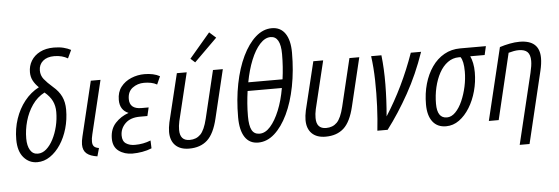

<svg xmlns="http://www.w3.org/2000/svg" viewBox="-57 -971 3898 1340"><g transform="rotate(-5 1892.0 -300.5)"><path d="M170 12Q113 12 75 -32Q37 -76 37 -158Q37 -234 60 -302.5Q83 -371 125.5 -424.5Q168 -478 226 -508Q201 -532 187 -558.5Q173 -585 173 -618Q173 -662 194.5 -697.5Q216 -733 256.5 -754Q297 -775 354 -775Q392 -775 421.5 -767.5Q451 -760 473 -748L446 -691Q428 -702 404 -708.5Q380 -715 351 -715Q301 -715 272 -690Q243 -665 243 -624Q243 -589 264 -562.5Q285 -536 325 -501Q364 -468 383 -428.5Q402 -389 402 -336Q402 -267 384 -204.5Q366 -142 334 -93.5Q302 -45 260 -16.5Q218 12 170 12ZM179 -47Q211 -47 238.5 -71Q266 -95 287 -135.5Q308 -176 320 -225.5Q332 -275 332 -326Q332 -369 315.5 -403Q299 -437 262 -468Q210 -441 175.5 -391Q141 -341 124 -280.5Q107 -220 107 -159Q107 -108 125.5 -77.5Q144 -47 179 -47Z M591 8Q541 1 516 -20.5Q491 -42 491 -84Q491 -107 499 -139L591 -522H659L569 -148Q565 -133 563.5 -120.5Q562 -108 562 -97Q562 -76 572 -64.5Q582 -53 607 -49Z M837 10Q781 10 741 -19.5Q701 -49 702 -110Q703 -174 741 -215Q779 -256 834 -275Q774 -300 774 -371Q774 -426 802 -462Q830 -498 874.5 -516.5Q919 -535 968 -535Q999 -535 1026.5 -529Q1054 -523 1075 -511L1050 -455Q1031 -466 1008 -470.5Q985 -475 960 -475Q914 -475 879 -449Q844 -423 844 -371Q844 -301 927 -301H977L963 -242H911Q844 -242 808 -206.5Q772 -171 772 -122Q772 -82 797 -65.5Q822 -49 859 -49Q918 -49 970 -70L972 -15Q941 -2 905.5 4Q870 10 837 10Z M1234 10Q1172 10 1138 -23.5Q1104 -57 1104 -118Q1104 -132 1106 -148.5Q1108 -165 1112 -184L1194 -522H1263L1182 -187Q1178 -169 1176.5 -154.5Q1175 -140 1175 -126Q1175 -50 1243 -50Q1289 -50 1318.5 -79.5Q1348 -109 1367 -188L1447 -522H1516L1435 -184Q1410 -78 1361.5 -34Q1313 10 1234 10ZM1328 -586 1297 -614 1443 -786 1489 -745Z M1718 10Q1657 10 1625 -38.5Q1593 -87 1593 -178Q1593 -303 1614.5 -411.5Q1636 -520 1675.5 -602Q1715 -684 1767.5 -730.5Q1820 -777 1881 -777Q1942 -777 1974.5 -729.5Q2007 -682 2007 -595Q2007 -469 1985.5 -359Q1964 -249 1924.5 -166.5Q1885 -84 1832.5 -37Q1780 10 1718 10ZM1685 -415H1925Q1937 -501 1937 -591Q1937 -716 1867 -716Q1828 -716 1792 -676.5Q1756 -637 1728.5 -569Q1701 -501 1685 -415ZM1733 -51Q1773 -51 1808.5 -91Q1844 -131 1872 -199.5Q1900 -268 1915 -355H1675Q1669 -313 1665.5 -269Q1662 -225 1662 -179Q1662 -113 1678.5 -82Q1695 -51 1733 -51Z M2190 10Q2128 10 2094 -23.5Q2060 -57 2060 -118Q2060 -132 2062 -148.5Q2064 -165 2068 -184L2150 -522H2219L2138 -187Q2134 -169 2132.5 -154.5Q2131 -140 2131 -126Q2131 -50 2199 -50Q2245 -50 2274.5 -79.5Q2304 -109 2323 -188L2403 -522H2472L2391 -184Q2366 -78 2317.5 -34Q2269 10 2190 10Z M2553 0Q2562 -80 2566 -170.5Q2570 -261 2568 -351.5Q2566 -442 2555 -522H2627Q2638 -427 2637 -317Q2636 -207 2626 -94Q2751 -289 2833 -522H2905Q2852 -368 2779.5 -238Q2707 -108 2625 0Z M3034 11Q2973 11 2940 -32Q2907 -75 2907 -153Q2907 -230 2926 -296.5Q2945 -363 2980.5 -414Q3016 -465 3066.5 -493.5Q3117 -522 3179 -522H3359L3345 -461H3244Q3254 -440 3260 -411Q3266 -382 3266 -347Q3266 -280 3248.5 -216Q3231 -152 3199.5 -101Q3168 -50 3126 -19.5Q3084 11 3034 11ZM3045 -50Q3077 -50 3105 -78.5Q3133 -107 3153.5 -153.5Q3174 -200 3185.5 -253.5Q3197 -307 3197 -358Q3197 -432 3176 -461H3164Q3121 -461 3086 -435.5Q3051 -410 3027 -366Q3003 -322 2990 -266.5Q2977 -211 2977 -151Q2977 -50 3045 -50Z M3534 185 3653 -310Q3665 -360 3665 -392Q3665 -435 3645.5 -454.5Q3626 -474 3584 -474Q3568 -474 3549 -470.5Q3530 -467 3513 -462L3403 0H3334L3456 -507Q3490 -518 3526.5 -525Q3563 -532 3595 -532Q3735 -532 3735 -406Q3735 -367 3723 -317L3603 185Z"/></g></svg>

Font: Ubuntu Sans Condensed
Style: Italic
Weight: 400
Width: 3
Italic angle: -13.5°
Designer: Dalton Maag Ltd
Foundry: Dalton Maag Ltd
Version: Version 1.006; ttfautohint (v1.8.4.7-5d5b)